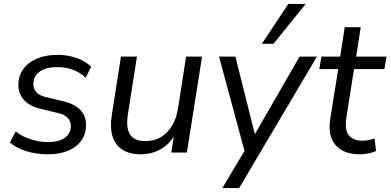

<svg xmlns="http://www.w3.org/2000/svg" viewBox="-20 -773 1979 973"><path d="M223 9Q164 9 113 -7Q62 -23 30 -51L60 -107Q84 -88 110.5 -76.5Q137 -65 165.5 -59Q194 -53 224 -53Q278 -53 308.5 -74.5Q339 -96 339 -135Q339 -160 322.5 -176.5Q306 -193 275 -200L180 -223Q130 -235 101.5 -266.5Q73 -298 73 -344Q73 -387 97 -421.5Q121 -456 166 -475.5Q211 -495 272 -495Q305 -495 337 -488Q369 -481 396.5 -467Q424 -453 442 -434L414 -379Q385 -407 348 -420Q311 -433 269 -433Q213 -433 181 -410Q149 -387 149 -348Q149 -324 164 -306.5Q179 -289 209 -282L304 -259Q357 -246 386.5 -216.5Q416 -187 416 -140Q416 -94 392 -60.5Q368 -27 324.5 -9Q281 9 223 9Z M691 9Q639 9 602.5 -13Q566 -35 551 -79.5Q536 -124 547 -193L593 -486H674L628 -193Q621 -148 628 -118Q635 -88 657 -73Q679 -58 715 -58Q762 -58 796 -78.5Q830 -99 852 -136Q874 -173 882 -223L923 -486H1004L927 0H848L865 -110H875Q852 -54 803.5 -22.5Q755 9 691 9Z M1107 180 1229 -25 1224 10 1090 -486H1173L1280 -59H1252L1498 -486H1586L1192 180ZM1307 -551 1441 -753H1529L1366 -551Z M1804 9Q1747 9 1710.5 -13Q1674 -35 1659.5 -74Q1645 -113 1653 -167L1694 -423H1598L1609 -486H1704L1727 -635H1808L1785 -486H1939L1928 -423H1774L1735 -175Q1726 -114 1748 -87Q1770 -60 1819 -60Q1836 -60 1851 -63.5Q1866 -67 1878 -71L1886 -8Q1873 -1 1849.5 4Q1826 9 1804 9Z"/></svg>

Font: Nunito Sans 12pt ExtraLight 12pt
Style: Italic
Weight: 400
Italic angle: -9°
Version: Version 3.101;gftools[0.9.27]